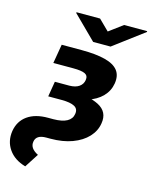

<svg xmlns="http://www.w3.org/2000/svg" viewBox="-179 -843 898 1139"><g transform="rotate(15 269.5 -274.0)"><path d="M111.3 -545.9H233.9Q322.3 -545.9 378.7 -531.2Q435.1 -516.6 459 -485.6Q482.9 -454.6 474.6 -404.8Q466.8 -357.9 433.3 -323.5Q399.9 -289.1 342.8 -270.5Q285.6 -252 207 -252H117.2L128.9 -323.2H217.8Q255.9 -323.7 277.6 -339.1Q299.3 -354.5 303.2 -380.4Q307.6 -407.7 286.4 -418.2Q265.1 -428.7 213.9 -428.7H91.3ZM124.5 -296.9H210Q341.8 -296.9 407.2 -263.2Q472.7 -229.5 460 -156.2Q452.6 -108.4 417.5 -70.8Q382.3 -33.2 324.5 -11.7Q266.6 9.8 190.4 9.8H165.5Q104 9.8 97.7 52.7Q90.3 94.7 144 121.6L88.9 207Q19.5 187 -14.6 137.7Q-48.8 88.4 -39.1 24.4Q-28.8 -38.6 19.5 -72.8Q67.9 -106.9 146.5 -106.4H178.2Q231.9 -106.9 261.2 -123Q290.5 -139.2 294.9 -170.4Q300.3 -201.7 274.9 -215.6Q249.5 -229.5 196.3 -229.5H113.3ZM291 -754.9 354.5 -692.4 438.5 -754.9H580.1V-750L394 -610.4H287.1L146 -750V-754.9Z"/></g></svg>

Font: Inter Tight ExtraBold
Style: Italic
Weight: 800
Italic angle: -9.39999°
Designer: Rasmus Andersson
Foundry: rsms
Version: Version 3.004